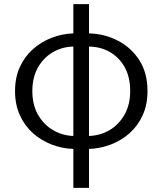

<svg xmlns="http://www.w3.org/2000/svg" viewBox="-20 -713 789 932"><path d="M336 -53V-487Q282 -486 236.5 -459.5Q191 -433 164 -385Q137 -337 137 -271Q137 -205 164 -157Q191 -109 236.5 -82Q282 -55 336 -53ZM336 199V10Q281 8 230.5 -11.5Q180 -31 140 -66.5Q100 -102 76.5 -153.5Q53 -205 53 -271Q53 -337 76.5 -388Q100 -439 140 -474.5Q180 -510 230.5 -529.5Q281 -549 336 -551V-693H412V-551Q488 -549 552.5 -515.5Q617 -482 656.5 -420.5Q696 -359 696 -271Q696 -205 672.5 -153.5Q649 -102 609 -66.5Q569 -31 518 -11.5Q467 8 412 10V199ZM412 -487V-53Q467 -55 512 -81.5Q557 -108 584.5 -156.5Q612 -205 612 -271Q612 -338 586 -385.5Q560 -433 515 -459.5Q470 -486 412 -487Z"/></svg>

Font: Source Han Sans SC Normal
Style: Regular
Weight: 350
Designer: Ryoko NISHIZUKA 西塚涼子 (kana, bopomofo & ideographs); Paul D. Hunt (Latin, Greek & Cyrillic); Sandoll Communications 산돌커뮤니
Foundry: Adobe
Version: Version 2.004;hotconv 1.0.118;makeotfexe 2.5.65603